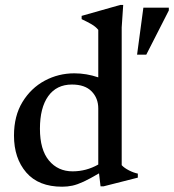

<svg xmlns="http://www.w3.org/2000/svg" viewBox="-20 -730 690 762"><path d="M379 9.5 373 -42Q336.5 -20.5 311.8 -9Q287 2.5 267.2 6.8Q247.5 11 226.5 11Q133 11 84.2 -45.5Q35.5 -102 35.5 -192Q35.5 -270 69.2 -325.2Q103 -380.5 157.5 -409.8Q212 -439 275 -439Q323 -439 370 -423V-611.5Q360 -624 343.2 -633.8Q326.5 -643.5 304 -654V-667L457.5 -710.5H469L463 -621.5V-74.5Q473 -63.5 491.5 -54Q510 -44.5 527 -41V-25L391 9.5ZM370 -299.5Q370 -340.5 343.5 -367.5Q317 -394.5 265.5 -394.5Q204.5 -394.5 171.5 -348.5Q138.5 -302.5 138.5 -219Q138.5 -136 174.2 -93Q210 -50 268 -50Q322.5 -50 370 -77ZM524 -513 549 -699.5H650V-688.5L560.5 -513Z"/></svg>

Font: Newsreader Text Medium
Style: Regular
Weight: 500
Designer: Hugues Gentile
Foundry: Production Type
Version: Version 1.001